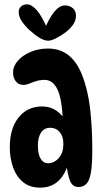

<svg xmlns="http://www.w3.org/2000/svg" viewBox="-20 -849 494 882"><path d="M340 10Q314 10 302.5 -16.5Q291 -43 284 -101L293 -96Q260 13 164 13Q117 13 86 -12.5Q55 -38 40 -80.5Q25 -123 25 -173Q25 -259 65.5 -309.5Q106 -360 173 -360Q211 -360 238.5 -341Q266 -322 286 -288L269 -290Q265 -394 244 -438Q223 -482 185 -482Q164 -482 146.5 -476.5Q129 -471 115 -465Q101 -459 88 -459Q66 -459 53 -475Q40 -491 40 -516Q40 -545 62 -570Q84 -595 120.5 -610.5Q157 -626 200 -626Q256 -626 294.5 -595.5Q333 -565 356 -507Q384 -437 394 -349Q404 -261 404 -161Q404 -93 397.5 -56Q391 -19 377 -4.5Q363 10 340 10ZM202 -99Q217 -99 233 -108.5Q249 -118 260 -137.5Q271 -157 271 -187Q271 -213 262.5 -229.5Q254 -246 240.5 -254Q227 -262 211 -262Q183 -262 168.5 -240Q154 -218 154 -181Q154 -141 166.5 -120Q179 -99 202 -99ZM202 -662Q183 -662 160.5 -676Q138 -690 114 -712Q91 -734 78.5 -754Q66 -774 66 -794Q66 -810 77 -819.5Q88 -829 104 -829Q126 -829 150 -801Q174 -773 200 -711L185 -714Q205 -765 229 -794.5Q253 -824 279 -824Q300 -824 314.5 -811.5Q329 -799 329 -777Q329 -757 317.5 -738.5Q306 -720 283 -702Q261 -685 238 -673.5Q215 -662 202 -662Z"/></svg>

Font: DynaPuff Condensed
Style: Regular
Weight: 400
Width: 3
Designer: Toshi Omagari, Jennifer Daniel
Foundry: Google Fonts
Version: Version 2.000